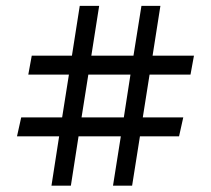

<svg xmlns="http://www.w3.org/2000/svg" viewBox="-20 -708 702 638"><path d="M151 -91 176.5 -255H36.5L50.5 -318H186.5L209 -460H74L85.5 -523H219L245 -688.5H309.5L283.5 -523H423.5L450 -688.5H513L487 -523H624.5L613 -460H477L454.5 -318H589L575 -255H445L419 -91H355.5L381.5 -255H241L215.5 -91ZM251 -318H391.5L413.5 -460H273.5Z"/></svg>

Font: Libre Caslon Text SemiBold
Style: Regular
Weight: 600
Designer: Pablo Impallari, Rodrigo Fuenzalida, Katja Schimmel
Foundry: Pablo Impallari, Rodrigo Fuenzalida
Version: Version 2.000